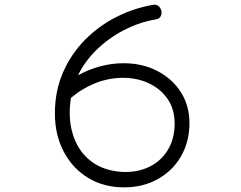

<svg xmlns="http://www.w3.org/2000/svg" viewBox="-20 -717 1040 829"><path d="M516 92Q428 92 360.5 51Q293 10 255 -62.5Q217 -135 217 -227Q217 -323 251.5 -403Q286 -483 346 -544Q406 -605 482 -643.5Q558 -682 640 -696Q654 -699 664 -691Q674 -683 677 -669Q679 -656 673 -645.5Q667 -635 651 -633Q581 -621 514.5 -586.5Q448 -552 396.5 -501.5Q345 -451 317 -392Q362 -417 412.5 -430.5Q463 -444 513 -444Q595 -444 659.5 -410.5Q724 -377 761 -319Q798 -261 798 -185Q798 -105 761.5 -42Q725 21 661 56.5Q597 92 516 92ZM505 25Q570 29 622 4.5Q674 -20 704 -68.5Q734 -117 734 -184Q734 -246 703.5 -290Q673 -334 622.5 -357.5Q572 -381 511 -381Q450 -381 392 -358Q334 -335 286 -294Q284 -278 282.5 -262.5Q281 -247 281 -231Q281 -162 306.5 -105.5Q332 -49 382 -14.5Q432 20 505 25Z"/></svg>

Font: Hachi Maru Pop
Style: Regular
Weight: 400
Designer: Nontynet
Foundry: Nontynet
Version: Version 1.300